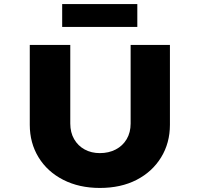

<svg xmlns="http://www.w3.org/2000/svg" viewBox="-20 -922 987 948"><path d="M473 6Q371 6 292.5 -34Q214 -74 170.5 -145Q127 -216 127 -306V-700H327V-312Q327 -268 346 -235Q365 -202 398 -184Q431 -166 473 -166Q517 -166 551.5 -184Q586 -202 605.5 -235Q625 -268 625 -312V-700H819V-306Q819 -216 775.5 -145Q732 -74 654.5 -34Q577 6 473 6ZM287 -789V-902H658V-789Z"/></svg>

Font: Lexend Giga ExtraBold
Style: Regular
Weight: 800
Designer: Bonnie Shaver-Troup, Thomas Jockin
Foundry: Lexend
Version: Version 1.007